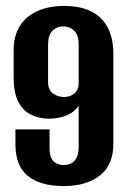

<svg xmlns="http://www.w3.org/2000/svg" viewBox="-20 -616 433 647"><path d="M195 11Q116 11 74 -23Q32 -57 32 -130V-180H147V-117Q147 -87 159.5 -73.5Q172 -60 195 -60Q219 -60 232 -75.5Q245 -91 245 -118V-260Q230 -237 202.5 -226.5Q175 -216 146 -216Q112 -216 84.5 -229.5Q57 -243 41.5 -273.5Q26 -304 26 -354V-448Q26 -494 46 -527Q66 -560 104.5 -578Q143 -596 196 -596Q251 -596 287.5 -577.5Q324 -559 343 -523Q362 -487 362 -434V-132Q362 -60 316.5 -24.5Q271 11 195 11ZM196 -289Q216 -289 230 -300.5Q244 -312 245 -331V-466Q245 -497 231 -511.5Q217 -526 194 -527Q172 -527 157 -512.5Q142 -498 142 -466V-341Q142 -312 159 -300.5Q176 -289 196 -289Z"/></svg>

Font: Alumni Sans
Style: Bold
Weight: 700
Designer: Robert E. Leuschke
Foundry: Robert E. Leuschke
Version: Version 1.018